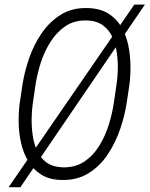

<svg xmlns="http://www.w3.org/2000/svg" viewBox="-20 -755 636 816"><path d="M595.7 -735.4 66.4 41 16.6 40.5 550.8 -735.4ZM529.8 -393.1 518.6 -318.8Q510.3 -263.2 490.2 -205.1Q470.2 -147 437 -97.4Q403.8 -47.9 355.2 -18.1Q306.6 11.7 240.7 9.8Q189.5 8.8 155.3 -12.9Q121.1 -34.7 100.1 -69.6Q79.1 -104.5 69.6 -147Q60.1 -189.5 59.3 -233.9Q58.6 -278.3 64 -318.4L75.2 -393.1Q83.5 -447.8 103.3 -505.9Q123 -564 156.7 -613.3Q190.4 -662.6 239 -692.9Q287.6 -723.1 354 -720.7Q404.8 -719.2 439.5 -698Q474.1 -676.8 494.9 -642.1Q515.6 -607.4 524.7 -564.7Q533.7 -522 534.4 -477.5Q535.2 -433.1 529.8 -393.1ZM463.9 -318.4 475.1 -395Q480 -424.8 480.7 -460.9Q481.4 -497.1 476.3 -532.5Q471.2 -567.9 457.3 -598.1Q443.4 -628.4 417.2 -647.5Q391.1 -666.5 350.6 -668Q296.9 -669.9 258.5 -644Q220.2 -618.2 193.8 -575.9Q167.5 -533.7 152.3 -485.4Q137.2 -437 130.9 -394L119.6 -317.4Q115.2 -288.1 114.5 -252.2Q113.8 -216.3 118.9 -180.2Q124 -144 137.9 -113.8Q151.9 -83.5 177.5 -64.7Q203.1 -45.9 243.7 -43.9Q298.3 -42 336.9 -67.4Q375.5 -92.8 401.6 -135Q427.7 -177.2 442.6 -225.8Q457.5 -274.4 463.9 -318.4Z"/></svg>

Font: Roboto Condensed Light
Style: Italic
Weight: 300
Italic angle: -12°
Designer: Christian Robertson
Foundry: Google
Version: Version 3.0; 2020